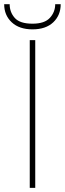

<svg xmlns="http://www.w3.org/2000/svg" viewBox="-26 -904 312 924"><path d="M143.6 -710.9V0H117.2V-710.9ZM239.7 -883.8H266.1Q266.1 -830.6 230.2 -796.6Q194.3 -762.7 130.4 -762.7Q66.9 -762.7 30.5 -796.6Q-5.9 -830.6 -5.9 -883.8H20.5Q20.5 -845.2 45.2 -817.6Q69.8 -790 130.4 -790Q188.5 -790 214.1 -818.1Q239.7 -846.2 239.7 -883.8Z"/></svg>

Font: Vazirmatn RD Thin
Style: Regular
Weight: 100
Designer: Saber Rastikerdar
Foundry: Saber Rastikerdar
Version: Version 32.102